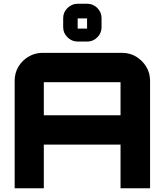

<svg xmlns="http://www.w3.org/2000/svg" viewBox="-20 -1001 876 1021"><path d="M58 0V-572Q58 -613 78 -646.5Q98 -680 132 -700Q166 -720 206 -720H629Q670 -720 703.5 -700Q737 -680 757.5 -646.5Q778 -613 778 -572V0H621V-232H213V0H58ZM213 -388H621V-564Q621 -564 621 -564Q621 -564 621 -564H213Q213 -564 213 -564Q213 -564 213 -564V-388ZM393 -780Q362 -780 339 -802.5Q316 -825 316 -856V-905Q316 -936 339 -958.5Q362 -981 393 -981H444Q475 -981 497.5 -958.5Q520 -936 520 -905V-856Q520 -825 497.5 -802.5Q475 -780 444 -780ZM393 -849H443Q443 -849 443 -849Q443 -849 443 -849V-903Q443 -903 443 -903Q443 -903 443 -903H393Q393 -903 393 -903Q393 -903 393 -903V-849Q393 -849 393 -849Q393 -849 393 -849Z"/></svg>

Font: Orbitron Black
Style: Regular
Weight: 900
Designer: Matt McInerney
Foundry: The League of Moveable Type
Version: Version 2.001